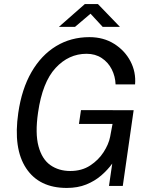

<svg xmlns="http://www.w3.org/2000/svg" viewBox="-20 -916 747 946"><path d="M309 10Q173 10 108.8 -87Q44.5 -184 70 -359.5Q87 -477.5 135.2 -561Q183.5 -644.5 256.5 -688.8Q329.5 -733 420.5 -733Q490 -733 542.5 -700Q595 -667 622.8 -614Q650.5 -561 645.5 -500H549.5Q548 -540 530.5 -574.5Q513 -609 481.2 -630Q449.5 -651 406.5 -651Q318.5 -651 253.8 -581Q189 -511 167.5 -361.5Q152.5 -258.5 169.8 -195Q187 -131.5 228.2 -102.5Q269.5 -73.5 326.5 -73.5Q383 -73.5 424.2 -100.5Q465.5 -127.5 490.5 -166.5Q515.5 -205.5 522.5 -241.5L534.5 -305.5H369L379 -373.5L638.5 -373L585 0H517L533 -110Q510.5 -79 478.8 -51.5Q447 -24 405 -7Q363 10 309 10ZM270 -783.5 398 -896H462.5L571 -783.5H486L426 -848.5L349.5 -783.5Z"/></svg>

Font: Public Sans
Style: Italic
Weight: 400
Italic angle: -8°
Designer: The Public Sans project authors (U.S. Web Design System). Libre Franklin designed by Pablo Impallari and Rodrigo Fuenzal
Version: Version 1.008; ttfautohint (v1.8.1) -l 8 -r 50 -G 200 -x 14 